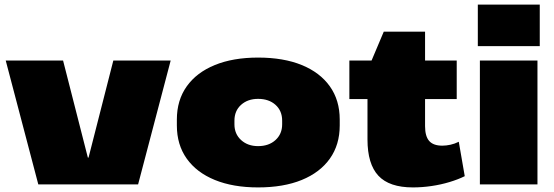

<svg xmlns="http://www.w3.org/2000/svg" viewBox="-20 -804 2415 837"><path d="M5 -540H255L363 -117H366L474 -540H724L582 0H147Z M1105 13Q996 13 916.5 -19.5Q837 -52 794 -112.5Q751 -173 751 -257V-283Q751 -367 794 -427.5Q837 -488 916.5 -520.5Q996 -553 1105 -553Q1216 -553 1295.5 -520.5Q1375 -488 1418 -427.5Q1461 -367 1461 -283V-257Q1461 -173 1418 -112.5Q1375 -52 1295.5 -19.5Q1216 13 1105 13ZM1105 -167Q1152 -167 1181 -193.5Q1210 -220 1210 -262V-278Q1210 -321 1181 -347Q1152 -373 1105 -373Q1060 -373 1031 -347Q1002 -321 1002 -278V-262Q1002 -220 1031 -193.5Q1060 -167 1105 -167Z M1780 13Q1677 13 1629.5 -38Q1582 -89 1582 -196V-498L1653 -666H1833V-254Q1833 -210 1851 -189.5Q1869 -169 1908 -169Q1925 -169 1943.5 -173Q1962 -177 1980 -186L2006 -36Q1978 -22 1940 -10.5Q1902 1 1861 7Q1820 13 1780 13ZM1503 -540H1971V-372H1503Z M2323 -540V0H2072V-540ZM2333 -784V-603H2063V-784Z"/></svg>

Font: Pathway Extreme 8pt Thin 12pt Black
Style: Regular
Weight: 900
Version: Version 1.001;gftools[0.9.26]